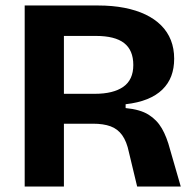

<svg xmlns="http://www.w3.org/2000/svg" viewBox="-20 -680 710 700"><path d="M70 0V-660H337Q390 -660 433.5 -651.5Q477 -643 510.5 -627Q544 -611 567.5 -587.5Q591 -564 603 -533.5Q615 -503 615 -466Q615 -431 604.5 -403Q594 -375 572 -353.5Q550 -332 516.5 -318.5Q483 -305 438 -300V-286Q491 -281 521.5 -262Q552 -243 570 -212Q588 -181 600 -135L639 0H480L450 -125Q442 -164 425.5 -187Q409 -210 383 -219.5Q357 -229 319 -229H213V0ZM213 -338H326Q393 -338 429.5 -363.5Q466 -389 466 -443Q466 -497 432.5 -523Q399 -549 330 -549H213Z"/></svg>

Font: Bricolage Grotesque 24pt
Style: Bold
Weight: 700
Designer: Mathieu Triay
Foundry: Atelier Triay
Version: Version 1.001;gftools[0.9.33.dev8+g029e19f]